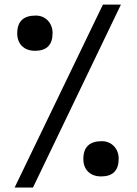

<svg xmlns="http://www.w3.org/2000/svg" viewBox="-20 -750 597 838"><path d="M507.8 -730 124 68.4H43.9L429.2 -730ZM209.5 -606Q209.5 -528.3 132.8 -528.3Q97.2 -528.3 76.2 -548.8Q55.2 -569.3 55.2 -604.5Q55.2 -682.1 135.7 -682.1Q152.3 -682.1 165.8 -676.3Q179.2 -670.4 189 -660.2Q198.7 -649.9 204.1 -636Q209.5 -622.1 209.5 -606ZM498 -57.6Q498 20 421.4 20Q385.7 20 364.7 -0.5Q343.8 -21 343.8 -56.2Q343.8 -133.8 424.3 -133.8Q440.9 -133.8 454.3 -127.9Q467.8 -122.1 477.5 -111.8Q487.3 -101.6 492.7 -87.6Q498 -73.7 498 -57.6Z"/></svg>

Font: XB Khoramshahr
Style: Bold Italic
Weight: 700
Italic angle: -12°
Designer: Behnam
Foundry: Irmug
Version: Version 8.005 2009